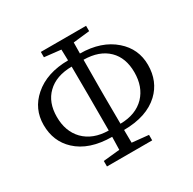

<svg xmlns="http://www.w3.org/2000/svg" viewBox="-160 -891 1073 1066"><g transform="rotate(-30 376.0 -358.0)"><path d="M230.5 9.8V-25.4L335.9 -36.1Q337.9 -90.8 337.9 -118.2Q191.4 -119.1 112.3 -193.4Q41 -259.8 41 -365.2Q41 -467.8 118.2 -535.2Q200.2 -607.4 337.9 -608.4Q337.9 -631.8 335.9 -678.7L230.5 -690.4V-724.6H520.5V-690.4L415 -678.7L414.1 -608.4Q550.8 -607.4 632.8 -535.2Q710 -467.8 710 -365.2Q710 -259.8 639.6 -193.4Q560.5 -119.1 414.1 -118.2L415 -36.1L520.5 -25.4V9.8ZM338.9 -158.2Q338.9 -244.1 338.9 -329.1V-382.8Q338.9 -506.8 337.9 -568.4Q237.3 -567.4 181.6 -512.7Q127 -460 127 -367.2Q127 -274.4 181.6 -217.8Q239.3 -159.2 338.9 -158.2ZM414.1 -158.2Q513.7 -159.2 570.3 -217.8Q624 -274.4 624 -367.2Q624 -460 570.3 -512.7Q514.6 -567.4 414.1 -568.4Q413.1 -507.8 413.1 -385.7V-329.1Q413.1 -216.8 414.1 -158.2Z"/></g></svg>

Font: Bpmf Zihi Only R
Style: R
Weight: 400
Foundry: But Ko
Version: Version 1.320